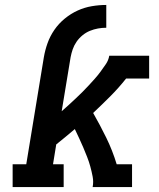

<svg xmlns="http://www.w3.org/2000/svg" viewBox="-20 -755 640 775"><path d="M31 0V-92H86L157 -524Q162 -553 172 -581Q182 -609 199.5 -634.5Q217 -660 241.5 -680Q266 -700 293.5 -712.5Q321 -725 350.5 -730Q380 -735 409 -735V-643Q392 -643 375.5 -640Q359 -637 343 -630.5Q327 -624 313 -612.5Q299 -601 289 -586.5Q279 -572 273.5 -556Q268 -540 265 -524L229 -306Q243 -318 257 -331Q271 -344 284.5 -356.5Q298 -369 311.5 -382.5Q325 -396 337.5 -409.5Q350 -423 362.5 -437Q375 -451 386 -466Q397 -481 407.5 -496.5Q418 -512 421 -530H582V-438H489Q459 -400 425 -366Q391 -332 356 -299Q384 -250 409 -199Q434 -148 451 -92H513V0H354Q358 -21 354 -42Q350 -63 344.5 -83Q339 -103 331.5 -122Q324 -141 316 -160Q308 -179 299.5 -197Q291 -215 282 -234Q263 -218 244.5 -202.5Q226 -187 207 -172L194 -92H237V0Z"/></svg>

Font: Iosevka Curly Slab SmBdExObl
Style: Regular
Weight: 600
Width: 7
Italic angle: -9°
Monospace: yes
Designer: Belleve Invis
Foundry: Belleve Invis
Version: Version 11.1.0; ttfautohint (v1.8.3)